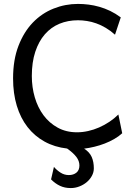

<svg xmlns="http://www.w3.org/2000/svg" viewBox="-20 -745 702 975"><path d="M600.6 -68.4Q583 -52.2 560.1 -39.1Q537.1 -25.9 511.7 -16.1Q486.3 -6.3 459.5 0.2Q432.6 6.8 407.2 9.8Q434.6 27.3 445.6 52Q456.5 76.7 456.5 109.9Q456.5 129.9 446.5 148.2Q436.5 166.5 420.2 180.2Q403.8 193.8 382.8 201.9Q361.8 210 339.4 210Q308.6 210 284.7 198.7Q260.7 187.5 239.3 166L253.9 102.5Q267.6 118.7 286.9 131.3Q306.2 144 329.6 144Q353 144 368.2 131.6Q383.3 119.1 383.3 95.2Q383.3 72.3 367.4 51.5Q351.6 30.8 320.8 9.3Q256.8 2 206.1 -26.1Q155.3 -54.2 119.6 -100.1Q84 -146 65.2 -208.3Q46.4 -270.5 46.4 -346.7Q46.4 -440.9 73.7 -512Q101.1 -583 146.7 -630.4Q192.4 -677.7 252 -701.4Q311.5 -725.1 376 -725.1Q402.3 -725.1 429.7 -721.7Q457 -718.3 484.6 -710.4Q512.2 -702.6 539.6 -689.5Q566.9 -676.3 593.3 -656.7L564 -568.8Q541 -589.4 517.1 -603.5Q493.2 -617.7 469.2 -626.2Q445.3 -634.8 421.6 -638.4Q397.9 -642.1 376 -642.1Q324.7 -642.1 281.7 -624.3Q238.8 -606.4 207.8 -570.8Q176.8 -535.2 159.2 -482.2Q141.6 -429.2 141.6 -358.9Q141.6 -302.2 156.7 -250.5Q171.9 -198.7 201.2 -159.4Q230.5 -120.1 273.2 -96.7Q315.9 -73.2 371.1 -73.2Q398.9 -73.2 427.5 -79.6Q456.1 -85.9 483.4 -97.9Q510.7 -109.9 535.6 -126.5Q560.5 -143.1 581.1 -163.6Z"/></svg>

Font: Andika FrenchTight
Style: Regular
Weight: 400
Designer: Victor Gaultney, Annie Olsen, Julie Remington, Don Collingsworth, Eric Hays, Becca Hirsbrunner
Foundry: SIL International
Version: Version 5.000 ; Dig1 Dig4Opn Dig7 LnSpcTght